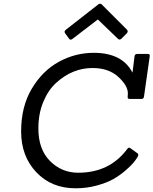

<svg xmlns="http://www.w3.org/2000/svg" viewBox="-20 -1009 828 1036"><path d="M510 -985Q515 -989 520.5 -989Q526 -989 530 -984L665 -849Q673 -840 665 -830L636 -801Q626 -791 617 -799L508 -904L371 -799Q359 -790 352 -801L331 -830Q324 -840 336 -849ZM388 7Q258 7 176 -79.5Q94 -166 94 -300Q94 -434 151.5 -530.5Q209 -627 297.5 -675.5Q386 -724 486 -724Q640 -724 695 -617L706 -706Q708 -718 721 -718H777Q790 -718 788 -706L757 -488Q755 -475 743 -475H680Q667 -475 669 -488Q670 -501 670 -505Q670 -547 618 -594.5Q566 -642 479 -642Q371 -642 283 -562Q240 -523 213.5 -459Q187 -395 187 -316Q187 -203 250 -140Q313 -77 402 -77Q570 -77 665 -203Q675 -218 684 -209L723 -181Q730 -174 721.5 -160.5Q713 -147 700 -131Q687 -115 657 -89Q627 -63 592 -43Q557 -23 502.5 -8Q448 7 388 7Z"/></svg>

Font: Sanchez
Style: Italic
Weight: 400
Designer: Daniel Hernández
Foundry: LatinoType
Version: Version 1.001